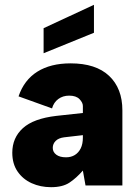

<svg xmlns="http://www.w3.org/2000/svg" viewBox="-20 -770 572 797"><path d="M370 -750V-634L161 -549V-653ZM335 0 324 -62Q297 -31 268.5 -12Q240 7 192 7Q148 7 111.5 -9.5Q75 -26 53 -58Q31 -90 31 -136Q31 -198 75 -238Q119 -278 214 -289L324 -301V-330Q324 -344 310 -358.5Q296 -373 267 -373Q241 -373 222 -359Q203 -345 196 -320L57 -370Q80 -438 135 -472.5Q190 -507 273 -507Q378 -507 433 -455Q488 -403 488 -312V0ZM324 -209 246 -200Q223 -197 211 -185Q199 -173 199 -156Q199 -139 213.5 -128Q228 -117 254 -117Q275 -117 290.5 -126.5Q306 -136 315 -154Q324 -172 324 -199Z"/></svg>

Font: Albert Sans Black
Style: Regular
Weight: 900
Designer: Andreas Rasmussen
Foundry: a.Foundry
Version: Version 1.025